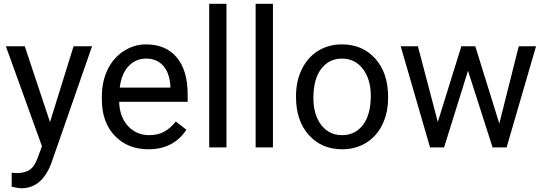

<svg xmlns="http://www.w3.org/2000/svg" viewBox="-20 -770 2844 1003"><path d="M241.2 -132.3 364.3 -528.3H460.9L248.5 81.5Q199.2 213.4 91.8 213.4L74.7 211.9L41 205.6V132.3L65.4 134.3Q111.3 134.3 137 115.7Q162.6 97.2 179.2 47.9L199.2 -5.9L10.7 -528.3H109.4Z M754.4 9.8Q647 9.8 579.6 -60.8Q512.2 -131.3 512.2 -249.5V-266.1Q512.2 -344.7 542.2 -406.5Q572.3 -468.3 626.2 -503.2Q680.2 -538.1 743.2 -538.1Q846.2 -538.1 903.3 -470.2Q960.4 -402.3 960.4 -275.9V-238.3H602.5Q604.5 -160.2 648.2 -112.1Q691.9 -64 759.3 -64Q807.1 -64 840.3 -83.5Q873.5 -103 898.4 -135.3L953.6 -92.3Q887.2 9.8 754.4 9.8ZM743.2 -463.9Q688.5 -463.9 651.4 -424.1Q614.3 -384.3 605.5 -312.5H870.1V-319.3Q866.2 -388.2 833 -426Q799.8 -463.9 743.2 -463.9Z M1163.1 0H1072.8V-750H1163.1Z M1405.8 0H1315.4V-750H1405.8Z M1526.4 -269Q1526.4 -346.7 1556.9 -408.7Q1587.4 -470.7 1641.8 -504.4Q1696.3 -538.1 1766.1 -538.1Q1874 -538.1 1940.7 -463.4Q2007.3 -388.7 2007.3 -264.6V-258.3Q2007.3 -181.2 1977.8 -119.9Q1948.2 -58.6 1893.3 -24.4Q1838.4 9.8 1767.1 9.8Q1659.7 9.8 1593 -64.9Q1526.4 -139.6 1526.4 -262.7ZM1617.2 -258.3Q1617.2 -170.4 1658 -117.2Q1698.7 -64 1767.1 -64Q1835.9 -64 1876.5 -117.9Q1917 -171.9 1917 -269Q1917 -356 1875.7 -409.9Q1834.5 -463.9 1766.1 -463.9Q1699.2 -463.9 1658.2 -410.6Q1617.2 -357.4 1617.2 -258.3Z M2588.4 -124.5 2689.9 -528.3H2780.3L2626.5 0H2553.2L2424.8 -400.4L2299.8 0H2226.6L2073.2 -528.3H2163.1L2267.1 -132.8L2390.1 -528.3H2462.9Z"/></svg>

Font: RobotoSquareBracket
Style: Square-Bracket
Weight: 400
Version: Version 2.137; 2017